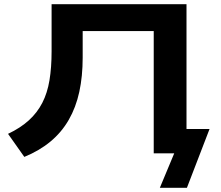

<svg xmlns="http://www.w3.org/2000/svg" viewBox="-20 -725 1044 908"><path d="M736 163 804 0H707V-578H371V-452Q371 -364 355 -290.5Q339 -217 305 -158Q271 -99 218.5 -55.5Q166 -12 95 17L18 -92Q77 -120 116.5 -156Q156 -192 180 -238.5Q204 -285 214 -345.5Q224 -406 224 -482V-705H862V-115H971L864 163Z"/></svg>

Font: Nunito Sans 7pt Expanded
Style: Bold
Weight: 700
Width: 7
Designer: Vernon Adams
Foundry: Vernon Adams
Version: Version 3.101;gftools[0.9.27]